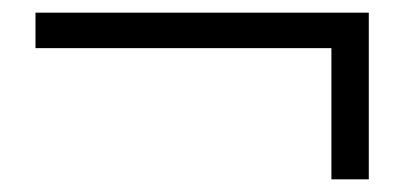

<svg xmlns="http://www.w3.org/2000/svg" viewBox="-20 -460 655 303"><path d="M36 -384V-440H562V-177H503V-406L525 -384Z"/></svg>

Font: Noto Serif KR ExtraLight Black
Style: Regular
Weight: 900
Version: Version 2.003-H1;hotconv 1.1.1;makeotfexe 2.6.0